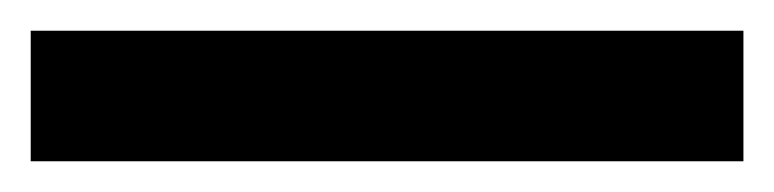

<svg xmlns="http://www.w3.org/2000/svg" viewBox="-23 -916 504 125"><path d="M461 -811H-3V-896H461Z"/></svg>

Font: Noto Sans Tamil UI ExtraCondensed SemiBold
Style: Regular
Weight: 600
Width: 2
Designer: Jelle Bosma - Monotype Design Team
Foundry: Monotype Imaging Inc.
Version: Version 2.004; ttfautohint (v1.8.4.7-5d5b)